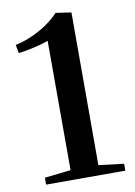

<svg xmlns="http://www.w3.org/2000/svg" viewBox="-85 -807 608 863"><g transform="rotate(-10 219.0 -376.0)"><path d="M174 -45 173.5 -635.5Q160 -630 136.8 -623.8Q113.5 -617.5 87.2 -612Q61 -606.5 36.5 -603.5L29 -642Q69 -650.5 107.5 -667.8Q146 -685 177.8 -707.5Q209.5 -730 230 -752.5H233L301 -742.5V-45.5L416 -31.5V0H54.5V-31.5Z"/></g></svg>

Font: Merriweather 96pt SemiBold
Style: Regular
Weight: 600
Version: Version 2.100